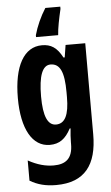

<svg xmlns="http://www.w3.org/2000/svg" viewBox="-65 -808 629 1089"><g transform="rotate(-5 250.0 -263.0)"><path d="M321 -753V-766H236C207 -721 182 -665 169 -617V-606H295C297 -644 309 -702 321 -753ZM198 -557C96 -557 36 -453 36 -270C36 -94 95 10 194 10C249 10 284 -16 314 -73H319C316 -48 314 -15 314 7V16C314 98 274 128 206 128C160 128 114 116 61 87V202C105 228 151 240 210 240C374 240 444 144 444 -28V-547H332L321 -477H314C283 -536 249 -557 198 -557ZM237 -444C291 -444 314 -395 314 -279V-252C314 -150 290 -102 239 -102C192 -102 168 -155 168 -268C168 -386 191 -444 237 -444Z"/></g></svg>

Font: Noto Sans Devanagari ExtraCondensed
Style: Bold
Weight: 700
Width: 2
Designer: Jelle Bosma - Monotype Design Team
Foundry: Monotype Imaging Inc.
Version: Version 2.004